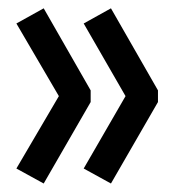

<svg xmlns="http://www.w3.org/2000/svg" viewBox="-20 -490 405 457"><path d="M195.8 -274.9V-247.1L84 -53.2L19 -88.9L120.1 -261.2L19 -434.1L84 -470.2ZM356 -274.9V-247.1L244.1 -53.2L179.2 -88.9L278.8 -261.2L179.2 -434.1L244.1 -470.2Z"/></svg>

Font: Margherita Semibold
Style: Regular
Weight: 600
Designer: James Puckett
Foundry: Dunwich Type Founders
Version: Version 1.008;hotconv 1.0.109;makeotfexe 2.5.65596